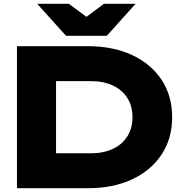

<svg xmlns="http://www.w3.org/2000/svg" viewBox="-20 -994 966 1014"><path d="M444 -750Q577.4 -750 677.5 -703.3Q777.6 -656.6 833.4 -572.4Q889.2 -488.2 889.2 -375Q889.2 -262.4 833.4 -177.9Q777.6 -93.4 677.5 -46.7Q577.4 0 444 0H69.6V-750ZM276 -87.4 177.2 -184.4H459.6Q527 -184.4 576.5 -207.9Q626 -231.4 652.8 -274.3Q679.6 -317.2 679.6 -375Q679.6 -433.8 652.8 -476.2Q626 -518.6 576.5 -542.1Q527 -565.6 459.6 -565.6H177.2L276 -662.6ZM544.2 -805H328.6L176.4 -973.8H344L483.6 -869.8H389.2L528.8 -973.8H696Z"/></svg>

Font: Unbounded
Style: Regular
Weight: 400
Designer: Luke Prowse, Jean-Baptiste Morizot, Fátima Lázaro, Florian Runge
Foundry: NaN
Version: Version 1.701;gftools[0.9.28.dev5+ged2979d]